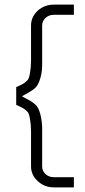

<svg xmlns="http://www.w3.org/2000/svg" viewBox="-20 -685 369 829"><path d="M212 124Q172 124 143 97Q129 85 121.5 68.5Q114 52 114 34V-116Q114 -146 109.5 -172Q105 -198 97 -204Q87 -217 50 -232V-309Q87 -324 97 -337Q105 -343 109.5 -369Q114 -395 114 -425V-575Q114 -612 143 -639Q172 -665 212 -665H299V-621H212Q191 -621 176.5 -607.5Q162 -594 162 -575V-427V-403Q162 -366 149 -332Q141 -313 130.5 -304Q120 -295 98 -282Q91 -279 85.5 -275.5Q80 -272 75 -269L112 -249Q125 -241 134 -232Q143 -223 149 -208Q160 -179 162 -138V-113V34Q162 53 176.5 66.5Q191 80 212 80H299V124Z"/></svg>

Font: Sulphur Point Light
Style: Regular
Weight: 300
Designer: Noponies / Dale Sattler
Foundry: Noponies
Version: Version 1.000; ttfautohint (v1.8)